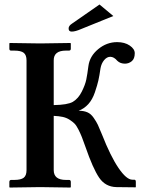

<svg xmlns="http://www.w3.org/2000/svg" viewBox="-20 -840 642 862"><path d="M426.8 -819.8 488.8 -768.1 345.2 -710Q317.4 -697.8 301.8 -698.2Q287.6 -698.2 288.1 -712.9Q288.1 -724.1 303.2 -733.9ZM221.2 -76.2Q221.2 -32.2 275.9 -32.2H290Q297.9 -32.2 297.9 -22.9V0L295.9 2Q195.8 0 160.2 0Q160.2 0 23.9 2L22 0V-22.9Q22 -31.7 29.8 -32.2H43.9Q73.7 -32.2 86.4 -42Q99.1 -51.8 99.1 -76.2V-568.8Q99.1 -592.8 86.7 -602.8Q74.2 -612.8 43.9 -612.8H29.8Q22 -612.8 22 -621.1V-645L23.9 -647Q121.1 -645 160.2 -645L295.9 -647L297.9 -645V-621.1Q297.9 -613.3 290 -612.8H275.9Q220.7 -612.8 221.2 -568.8V-368.2Q283.2 -369.1 307.1 -382.8Q332 -397.9 347.4 -429Q362.8 -460 367.4 -482.9Q372.1 -505.9 377 -543.9Q382.8 -587.9 420.9 -619.4Q459 -650.9 505.9 -650.9Q540 -650.9 562.5 -635.5Q585 -620.1 585 -601.1Q585 -576.2 571.5 -565.2Q558.1 -554.2 541 -554.2Q520 -554.2 506.8 -566.9Q491.7 -585 475.1 -585Q460 -585 447.5 -570.1Q435.1 -555.2 431.2 -533.2Q426.3 -499 421.6 -478.5Q417 -458 406 -425.5Q395 -393.1 376.5 -372.6Q357.9 -352.1 333 -342.8Q356 -342.8 372.1 -335.9Q388.2 -329.1 400.6 -311Q413.1 -293 419.4 -279.5Q425.8 -266.1 438 -235.8Q476.1 -138.7 512 -85.9Q547.9 -33.2 574.2 -33.2H583Q589.8 -33.2 589.8 -23.9V-1L588.9 1L502.9 0Q453.1 -1 425 -42.5Q397 -84 363.8 -180.2Q353.5 -209 347.7 -224.1Q341.8 -239.3 332.5 -257.8Q323.2 -276.4 314.5 -285.2Q305.7 -293.9 292 -302.7Q278.3 -311.5 261.2 -315.2Q244.1 -318.8 221.2 -319.8Z"/></svg>

Font: Linux Libertine
Style: Semibold
Weight: 600
Designer: Philipp H. Poll
Foundry: Philipp H. Poll
Version: Version 5.1.2 ; ttfautohint (v0.9)